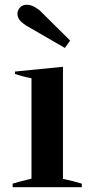

<svg xmlns="http://www.w3.org/2000/svg" viewBox="-20 -785 397 805"><path d="M98 -673Q75 -686 64 -699Q53 -712 53 -727Q53 -741 63.5 -753Q74 -765 92 -765Q110 -765 127.5 -754.5Q145 -744 153 -735L274 -615L252 -584ZM33 -15Q51 -21 112 -36V-457Q82 -462 43 -475V-485L244 -505V-35Q288 -26 323 -15V0H33Z"/></svg>

Font: Trirong SemiBold
Style: Regular
Weight: 600
Designer: Katatrad Team
Foundry: CadsonDemak
Version: Version 1.001